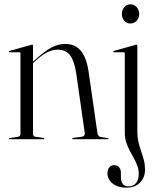

<svg xmlns="http://www.w3.org/2000/svg" viewBox="-20 -643 722 887"><path d="M132.5 -431.5V-23.5Q132.5 -18.5 135.5 -15.2Q138.5 -12 144.5 -11L180.5 -6Q185 -5.5 185 -2.5Q185 0 181.5 0H23.5Q22.5 0 21.5 -0.8Q20.5 -1.5 20.5 -2.5Q20.5 -3.5 21.5 -4Q22.5 -4.5 24.5 -5L62.5 -11Q68.5 -12 71.5 -15.2Q74.5 -18.5 74.5 -23V-396.5Q74.5 -399 73.5 -400.2Q72.5 -401.5 69.5 -401.5H24Q23 -401.5 22 -402.5Q21 -403.5 21 -404.5Q21 -406 22 -406.5Q23 -407 24.5 -408L121.5 -435Q125 -436 126.2 -436.2Q127.5 -436.5 128.5 -436.5Q130.5 -436.5 131.5 -435Q132.5 -433.5 132.5 -431.5ZM128 -347 124.5 -350.5 140.5 -365Q187 -407.5 218.2 -423.8Q249.5 -440 280.5 -440Q327.5 -440 353.8 -408Q380 -376 389.5 -310.5L430 -29Q431 -21 435.2 -15.8Q439.5 -10.5 448.5 -9.5L478 -5Q480 -5 480.8 -4.2Q481.5 -3.5 481.5 -2.5Q481.5 -1.5 480.8 -0.8Q480 0 478 0H318Q313.5 0 313.5 -2.5Q313.5 -5 318.5 -6L356 -11Q365.5 -12 369 -17.2Q372.5 -22.5 371.5 -29L332 -305Q323.5 -361.5 303.8 -387.5Q284 -413.5 246.5 -413.5Q222 -413.5 197.5 -401Q173 -388.5 143.5 -361.5ZM614.5 -37.5Q614.5 -9.5 619.8 13.2Q625 36 632.2 56.5Q639.5 77 644.8 97.5Q650 118 650 141Q650 176.5 627.2 200.2Q604.5 224 563.5 224Q537 224 517.5 215.2Q498 206.5 487.2 191.2Q476.5 176 476.5 158Q476.5 139.5 485 129.8Q493.5 120 507.5 120Q521 120 529.8 129.5Q538.5 139 538.5 154.5V175.5Q538.5 196.5 547.5 207.2Q556.5 218 573 218Q596.5 218 608.8 202.5Q621 187 621 160.5Q621 140.5 614.5 122.8Q608 105 598.2 87.8Q588.5 70.5 579 52.5Q569.5 34.5 563 14.2Q556.5 -6 556.5 -30V-396.5Q556.5 -399 555.2 -400.2Q554 -401.5 551.5 -401.5H506.5Q505 -401.5 504 -402.5Q503 -403.5 503 -404.5Q503 -405.5 504 -406.2Q505 -407 506.5 -408L602 -434.5Q605 -436 606.8 -436.2Q608.5 -436.5 610.5 -436.5Q612 -436.5 613.2 -434.8Q614.5 -433 614.5 -430.5ZM582.5 -534.5Q565 -534.5 554 -547.2Q543 -560 543 -578.5Q543 -597 554.2 -610Q565.5 -623 582.5 -623Q600 -623 611.5 -610Q623 -597 623 -578.5Q623 -560 611.5 -547.2Q600 -534.5 582.5 -534.5Z"/></svg>

Font: Fraunces 120pt Light
Style: Regular
Weight: 300
Version: Version 1.000;[b76b70a41]